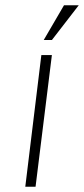

<svg xmlns="http://www.w3.org/2000/svg" viewBox="-20 -709 319 729"><path d="M223 -689H279L177 -557H146ZM137 -500H177L115 0H76Z"/></svg>

Font: Haskoy ExtraLight
Style: Italic
Weight: 200
Designer: Ertekin Erdin
Foundry: Ertekin Erdin
Version: Version 2.000; ttfautohint (v1.8.4.7-5d5b)